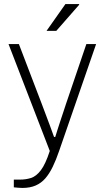

<svg xmlns="http://www.w3.org/2000/svg" viewBox="-20 -743 515 945"><path d="M90 182Q80 182 69.5 181Q59 180 48 179V141H79Q107 141 132.5 133Q158 125 181 95Q204 65 225 0L22 -526H73L185 -233Q193 -212 204 -182.5Q215 -153 226.5 -122.5Q238 -92 246 -69H252Q257 -86 264 -107.5Q271 -129 278.5 -152Q286 -175 293 -195.5Q300 -216 305 -232L405 -526H453L271 0Q256 44 239.5 78Q223 112 203 135Q183 158 155.5 170Q128 182 90 182ZM209 -591 302 -723H369L370 -720L257 -591Z"/></svg>

Font: Archivo SemiBold Thin
Style: Regular
Weight: 250
Version: Version 2.001